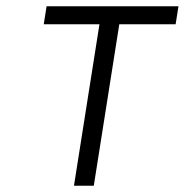

<svg xmlns="http://www.w3.org/2000/svg" viewBox="-20 -595 587 610"><path d="M296 -518 215 -5H278L359 -518H538L547 -575H128L119 -518Z"/></svg>

Font: Charger Pro
Style: LitExtObl
Weight: 300
Designer: Jasper
Foundry: Cannot Into Space Fonts
Version: Version 1.09